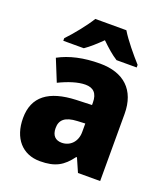

<svg xmlns="http://www.w3.org/2000/svg" viewBox="-141 -866 853 976"><g transform="rotate(20 285.5 -378.0)"><path d="M374 -766H206C181 -724 126 -656 91 -620V-606H202C231 -626 256 -649 289 -681C322 -649 349 -625 379 -606H488V-620C452 -660 401 -721 374 -766ZM307 -561C218 -561 144 -544 85 -512L133 -394C184 -419 234 -435 274 -435C316 -435 340 -413 340 -362V-349L255 -346C110 -340 33 -284 33 -167C33 -58 93 10 188 10C271 10 312 -15 355 -73H359L391 0H511V-363C511 -493 435 -561 307 -561ZM298 -247 340 -249V-203C340 -150 305 -116 260 -116C227 -116 206 -135 206 -176C206 -220 232 -244 298 -247Z"/></g></svg>

Font: Noto Sans Bengali SemiCondensed ExtraBold
Style: Regular
Weight: 800
Width: 4
Designer: Joana Ranito - Universal Thirst; Jelle Bosma - Monotype Design Team
Foundry: Universal Thirst ehf.
Version: Version 3.000